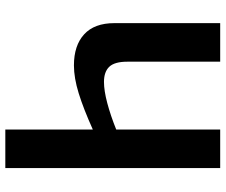

<svg xmlns="http://www.w3.org/2000/svg" viewBox="-83 -765 848 722"><g transform="rotate(-90 341.0 -404.0)"><path d="M70 -808H215V-479Q293 -514 351 -532Q409 -550 456 -550Q531 -550 573 -511.5Q615 -473 615 -398V0H470V-349Q470 -397 451 -417Q432 -437 394 -437Q361 -437 314 -424.5Q267 -412 215 -391V0H70Z"/></g></svg>

Font: Encode Sans Wide
Style: SemiBold
Weight: 600
Designer: Pablo Impallari, Andres Torresi
Foundry: Pablo Impallari, Andres Torresi
Version: Version 1.000; ttfautohint (v1.00) -l 8 -r 50 -G 200 -x 14 -